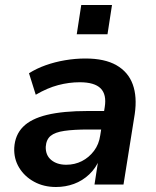

<svg xmlns="http://www.w3.org/2000/svg" viewBox="-20 -738 622 768"><path d="M204 10Q155 10 116.5 -11Q78 -32 56.5 -67.5Q35 -103 37 -147Q40 -198 72 -230.5Q104 -263 168 -278.5Q232 -294 331 -294H410L399 -220H334Q275 -220 237.5 -214.5Q200 -209 182.5 -194.5Q165 -180 163 -151Q162 -117 185 -98Q208 -79 245 -79Q279 -79 307.5 -93.5Q336 -108 356 -134.5Q376 -161 381 -197L399 -310Q407 -360 382.5 -384.5Q358 -409 299 -409Q256 -409 212.5 -397.5Q169 -386 123 -359L96 -445Q126 -464 162.5 -477Q199 -490 240 -497Q281 -504 322 -504Q399 -504 446 -477Q493 -450 511 -400.5Q529 -351 519 -282L474 0H358L374 -103H379Q364 -66 337 -40.5Q310 -15 276 -2.5Q242 10 204 10ZM287 -601 305 -718H428L410 -601Z"/></svg>

Font: Nunito Sans 10pt
Style: Bold Italic
Weight: 700
Italic angle: -9°
Designer: Vernon Adams
Foundry: Vernon Adams
Version: Version 3.101;gftools[0.9.27]